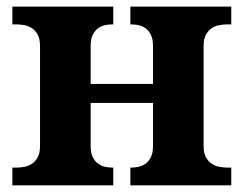

<svg xmlns="http://www.w3.org/2000/svg" viewBox="-20 -556 731 576"><path d="M590.8 -118.2Q590.8 -96.7 597.9 -84Q605 -71.3 615.5 -64.5Q626 -57.6 638.7 -55.4Q651.4 -53.2 662.1 -53.2H673.8V0H371.1V-53.2H373Q383.3 -53.2 394.8 -55.4Q406.2 -57.6 416 -64.5Q425.8 -71.3 432.4 -84Q439 -96.7 439 -118.2V-247.1H252V-118.2Q252 -96.7 258.5 -84Q265.1 -71.3 274.9 -64.5Q284.7 -57.6 296.1 -55.4Q307.6 -53.2 317.9 -53.2H319.8V0H17.1V-53.2H28.8Q40 -53.2 52.5 -55.4Q64.9 -57.6 75.4 -64.5Q85.9 -71.3 93 -84Q100.1 -96.7 100.1 -118.2V-418Q100.1 -439.5 93 -452.1Q85.9 -464.8 75.4 -471.7Q64.9 -478.5 52.5 -480.7Q40 -482.9 28.8 -482.9H17.1V-536.1H319.8V-482.9H317.9Q307.6 -482.9 296.1 -480.7Q284.7 -478.5 274.9 -471.7Q265.1 -464.8 258.5 -452.1Q252 -439.5 252 -418V-304.2H439V-418Q439 -439.5 432.4 -452.1Q425.8 -464.8 416 -471.7Q406.2 -478.5 394.8 -480.7Q383.3 -482.9 373 -482.9H371.1V-536.1H673.8V-482.9H662.1Q651.4 -482.9 638.7 -480.7Q626 -478.5 615.5 -471.7Q605 -464.8 597.9 -452.1Q590.8 -439.5 590.8 -418Z"/></svg>

Font: Droids
Style: b
Weight: 700
Foundry: Ascender Corporation
Version: Version 1.00 build 113